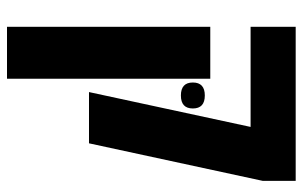

<svg xmlns="http://www.w3.org/2000/svg" viewBox="-182 -464 885 562"><g transform="rotate(90 261.0 -182.5)"><path d="M249 0 351 -473H58V-605H509V-509L399 0ZM58 240V-355H210V240ZM221 -304Q221 -269 259 -269Q297 -269 297 -304Q297 -339 259 -339Q221 -339 221 -304Z"/></g></svg>

Font: Noto Sans Hebrew ExtraCondensed Extra
Style: Regular
Weight: 800
Width: 3
Designer: Monotype Design Team
Foundry: Monotype Imaging Inc.
Version: Version 1.902